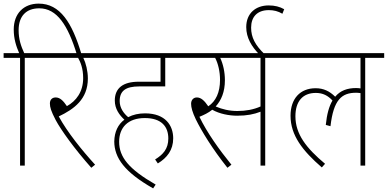

<svg xmlns="http://www.w3.org/2000/svg" viewBox="-20 -916 2145 1062"><path d="M117 -596H222V-622H114C96 -661 83 -699 83 -749C83 -827 125 -870 197 -870C295 -870 356 -776 405 -615H431C379 -791 312 -896 194 -896C111 -896 56 -841 56 -753C56 -702 69 -661 86 -622H0V-596H91V0H117Z M506 -5C434 -84 353 -184 305 -272C389 -312 466 -367 466 -482C466 -523 455 -567 441 -596H559V-622H208V-596H412C425 -573 440 -538 440 -484C440 -408 401 -357 350 -329C331 -357 313 -377 288 -377C269 -377 256 -365 256 -344C256 -323 262 -302 288 -252C318 -196 391 -94 485 12Z M838 -34 853 -12C904 -43 938 -86 938 -151C938 -221 896 -289 782 -289C747 -289 716 -282 689 -268C664 -289 642 -319 642 -357C642 -414 676 -438 750 -438H894V-596H1003V-622H545V-596H868V-464H747C661 -464 615 -429 615 -360C615 -314 640 -280 668 -254C633 -228 613 -187 612 -133C613 -42 669 36 827 126L841 105C692 19 639 -47 639 -132C639 -211 688 -263 781 -263C874 -263 911 -215 911 -150C911 -93 882 -61 838 -34Z M1238 12 1260 -5C1194 -86 1124 -184 1083 -270C1108 -280 1133 -292 1154 -309C1194 -286 1248 -276 1292 -276C1346 -276 1385 -284 1421 -298V0H1447V-596H1553V-622H989V-596H1170C1187 -564 1197 -519 1197 -474C1197 -405 1174 -356 1132 -328C1111 -359 1092 -377 1069 -377C1050 -377 1037 -363 1037 -342C1037 -322 1044 -296 1063 -256C1095 -191 1153 -95 1238 12ZM1293 -302C1248 -302 1208 -312 1173 -327C1204 -361 1224 -408 1224 -472C1224 -518 1214 -562 1198 -596H1421V-327C1383 -310 1340 -302 1293 -302Z M1414 -615H1445C1391 -666 1369 -710 1369 -763C1369 -822 1402 -860 1467 -860C1495 -860 1518 -854 1542 -840L1552 -865C1527 -879 1500 -886 1466 -886C1395 -886 1342 -843 1342 -766C1342 -707 1372 -658 1414 -615Z M1539 -596H1974V-427C1967 -428 1959 -429 1950 -429C1901 -429 1862 -415 1834 -381C1803 -412 1769 -428 1726 -428C1640 -428 1587 -370 1587 -276C1587 -167 1654 -82 1760 10L1778 -10C1674 -97 1614 -174 1614 -273C1614 -355 1654 -402 1727 -402C1766 -402 1794 -387 1819 -360C1800 -328 1788 -284 1782 -225L1808 -218C1825 -365 1870 -403 1950 -403C1959 -403 1967 -402 1974 -401V0H2000V-596H2105V-622H1539Z"/></svg>

Font: Noto Sans Devanagari SemiCondensed Thin
Style: Regular
Weight: 100
Width: 4
Designer: Jelle Bosma - Monotype Design Team
Foundry: Monotype Imaging Inc.
Version: Version 2.004